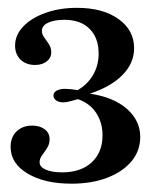

<svg xmlns="http://www.w3.org/2000/svg" viewBox="-20 -714 399 480"><path d="M158.9 -254.8Q91.1 -254.8 48.8 -280.2Q6.5 -305.6 6.5 -346.8Q6.5 -371 21.4 -385.5Q36.3 -400 60.5 -400Q79.8 -400 91.9 -390.7Q104 -381.5 104 -366.1Q104 -354 98 -344.4Q91.9 -334.7 85.5 -326.2Q79 -317.7 79 -308.1Q79 -296.8 94.4 -289.9Q109.7 -283.1 135.5 -283.1Q182.3 -283.1 209.3 -308.1Q236.3 -333.1 236.3 -375.8Q236.3 -407.3 220.6 -431.5Q204.8 -455.6 175 -466.1Q161.3 -462.1 152.8 -460.1Q144.4 -458.1 137.9 -458.1Q127.4 -458.1 120.6 -462.9Q113.7 -467.7 113.7 -475Q113.7 -483.1 121.8 -487.5Q129.8 -491.9 142.7 -491.9Q149.2 -491.9 156.9 -491.1Q164.5 -490.3 174.2 -488.7Q199.2 -503.2 212.9 -527Q226.6 -550.8 226.6 -579.8Q226.6 -619.4 204 -641.9Q181.5 -664.5 141.1 -664.5Q116.1 -664.5 100.4 -657.3Q84.7 -650 84.7 -637.1Q84.7 -628.2 90.7 -620.2Q96.8 -612.1 102.4 -603.2Q108.1 -594.4 108.1 -583.1Q108.1 -569.4 96.8 -560.5Q85.5 -551.6 67.7 -551.6Q45.2 -551.6 31.5 -564.9Q17.7 -578.2 17.7 -600Q17.7 -626.6 38.3 -648Q58.9 -669.4 94 -681.9Q129 -694.4 172.6 -694.4Q237.1 -694.4 276.2 -666.5Q315.3 -638.7 315.3 -593.5Q315.3 -556.5 286.7 -527Q258.1 -497.6 204.8 -479.8Q264.5 -471 297.6 -441.5Q330.6 -412.1 330.6 -371.8Q330.6 -337.1 308.9 -310.9Q287.1 -284.7 248.4 -269.8Q209.7 -254.8 158.9 -254.8Z"/></svg>

Font: Playfair 5pt SemiExpanded Light SemiBold
Style: Regular
Weight: 600
Version: Version 2.001;gftools[0.9.30]